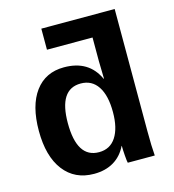

<svg xmlns="http://www.w3.org/2000/svg" viewBox="-109 -816 829 916"><g transform="rotate(-15 305.5 -358.0)"><path d="M41 -256.3Q41 -380.9 92 -449.7Q143.1 -518.6 234.9 -518.6Q357.4 -518.6 403.8 -417H405.8L403.8 -502.9V-620.6H178.7V-724.6H541V-120.6Q541 -45.4 544.9 0H411.6Q409.2 -7.8 407 -37.6Q404.8 -67.4 404.8 -85H403.8Q381.3 -38.6 340.6 -14.4Q299.8 9.8 243.7 9.8Q148.4 9.8 94.7 -60.3Q41 -130.4 41 -256.3ZM184.1 -256.3Q184.1 -84 293 -84Q347.7 -84 376.7 -128.4Q405.8 -172.9 405.8 -252Q405.8 -334.5 376.2 -378.9Q346.7 -423.3 292 -423.3Q184.1 -423.3 184.1 -256.3Z"/></g></svg>

Font: Liberation Sans
Style: Bold
Weight: 700
Designer: Steve Matteson
Foundry: Ascender Corporation
Version: Version 2.1.5